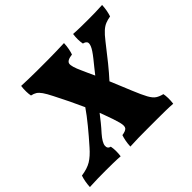

<svg xmlns="http://www.w3.org/2000/svg" viewBox="-191 -883 1090 1090"><g transform="rotate(-45 354.0 -338.0)"><path d="M-36 3Q-34 -39 -22 -75Q27 -82 57.5 -100.5Q88 -119 122 -158Q163 -204 201.5 -251Q240 -298 266 -336Q229 -419 183 -508Q165 -544 152 -562.5Q139 -581 126.5 -589Q114 -597 95 -601Q92 -615 91.5 -636Q91 -657 94 -679Q120 -678 153.5 -677Q187 -676 216.5 -676Q246 -676 260 -676Q278 -676 308 -676Q338 -676 372.5 -677Q407 -678 438 -679Q437 -655 433 -635Q429 -615 424 -601Q381 -596 376.5 -576Q372 -556 399 -498Q407 -480 415.5 -461Q424 -442 433 -423Q448 -442 463.5 -461.5Q479 -481 493 -498Q525 -538 533 -559Q541 -580 534 -589Q527 -598 512 -601Q505 -636 511 -679Q536 -677 571 -676.5Q606 -676 628 -676Q656 -676 684.5 -676.5Q713 -677 744 -679Q742 -637 730 -601Q707 -597 689.5 -590Q672 -583 654 -567Q636 -551 612 -520Q567 -462 533 -420Q499 -378 467 -343Q483 -305 496.5 -272Q510 -239 520 -215Q543 -159 558.5 -131Q574 -103 590.5 -92Q607 -81 632 -75Q635 -61 635.5 -40.5Q636 -20 633 3Q608 1 574 0.5Q540 0 510.5 0Q481 0 467 0Q449 0 419 0Q389 0 355 0.5Q321 1 289 3Q290 -21 294 -41Q298 -61 303 -75Q332 -79 341.5 -90.5Q351 -102 342.5 -135Q334 -168 309 -235Q305 -245 301 -256Q285 -235 266 -211.5Q247 -188 226 -165Q192 -126 190 -103Q188 -80 210 -75Q217 -40 211 3Q186 1 151 0.5Q116 0 94 0Q66 0 31 0.5Q-4 1 -36 3Z"/></g></svg>

Font: Vollkorn Black
Style: Italic
Weight: 900
Italic angle: -11°
Designer: Friedrich Althausen
Foundry: Friedrich Althausen
Version: Version 5.000; ttfautohint (v1.8.3)